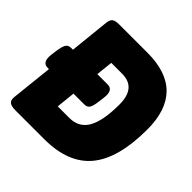

<svg xmlns="http://www.w3.org/2000/svg" viewBox="-191 -851 1002 1002"><g transform="rotate(45 309.5 -350.0)"><path d="M65 0Q35 0 22.5 -10Q10 -20 12 -43L37 -276H27Q-16 -276 -7 -341L-3 -371Q2 -405 10.5 -420.5Q19 -436 41 -436H54L77 -657Q79 -680 90 -690Q101 -700 131 -700H340Q623 -700 623 -416Q623 -203 539 -101.5Q455 0 278 0ZM207 -171H293Q363 -171 395.5 -228.5Q428 -286 428 -406Q428 -529 324 -529H244L234 -436H311Q354 -436 345 -371L341 -341Q337 -307 328.5 -291.5Q320 -276 297 -276H218Z"/></g></svg>

Font: Asap Semi Condensed Semi Condensed Black
Style: Italic
Weight: 900
Width: 4
Italic angle: -6°
Designer: Pablo Cosgaya
Foundry: Omnibus-Type
Version: Version 3.001; ttfautohint (v1.8.4.7-5d5b)